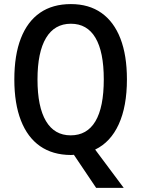

<svg xmlns="http://www.w3.org/2000/svg" viewBox="-20 -745 688 935"><path d="M448.2 169.9 339.8 8.8Q336.4 9.3 332.5 9.5Q328.6 9.8 324.7 9.8Q236.3 9.3 175 -33.4Q113.8 -76.2 81.8 -158.4Q49.8 -240.7 49.8 -357.9Q49.8 -477.1 81.8 -558.8Q113.8 -640.6 175 -682.9Q236.3 -725.1 325.2 -725.1Q413.1 -725.1 473.9 -682.1Q534.7 -639.2 566.4 -557.4Q598.1 -475.6 598.1 -358.4Q598.1 -227.1 558.3 -139.9Q518.6 -52.7 443.4 -16.6L582.5 169.9ZM324.2 -85.9Q403.8 -85.9 444.6 -154.3Q485.4 -222.7 485.4 -358.4Q485.4 -492.7 444.8 -561Q404.3 -629.4 325.2 -629.4Q245.6 -629.4 204.1 -560.1Q162.6 -490.7 162.6 -357.9Q162.6 -224.6 203.9 -155.3Q245.1 -85.9 324.2 -85.9Z"/></svg>

Font: Open Sans
Style: Regular
Weight: 600
Width: 3
Foundry: Ascender Corporation
Version: Version 1.000